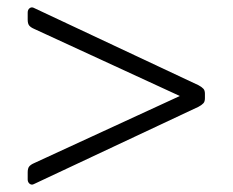

<svg xmlns="http://www.w3.org/2000/svg" viewBox="-20 -534 630 520"><path d="M67 -34Q62 -34 58.5 -38Q55 -42 55 -48V-67Q55 -78 59 -83Q63 -88 72 -92L467 -274L72 -456Q63 -460 59 -465Q55 -470 55 -481V-500Q55 -508 60.5 -512Q66 -516 73 -512L518 -303Q527 -298 531 -293.5Q535 -289 535 -280V-268Q535 -259 531 -254.5Q527 -250 518 -245L73 -36Q69 -34 67 -34Z"/></svg>

Font: Mitr ExtraLight
Style: Regular
Weight: 250
Designer: Thanarat Vachiruckul
Foundry: Cadson Demak Co.,Ltd.
Version: Version 1.000